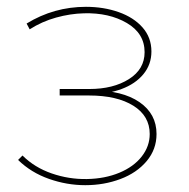

<svg xmlns="http://www.w3.org/2000/svg" viewBox="-20 -540 554 563"><path d="M33 -71 46 -84Q81 -49 131.5 -31.5Q182 -14 235 -15Q288 -16 330 -33.5Q372 -51 395.5 -81Q419 -111 419 -147Q419 -200 371 -230Q323 -260 241 -260H155V-279H242Q312 -279 358 -308Q404 -337 404 -387Q404 -442 352 -472.5Q300 -503 226 -501Q186 -500 144.5 -488.5Q103 -477 67 -454L58 -471Q138 -520 232 -520Q284 -520 328 -504.5Q372 -489 398 -459.5Q424 -430 424 -389Q424 -351 400.5 -322.5Q377 -294 336.5 -279Q296 -264 247 -264L250 -275Q339 -275 389 -240.5Q439 -206 439 -147Q439 -102 410 -67.5Q381 -33 333 -15Q285 3 230 3Q176 3 123.5 -15.5Q71 -34 33 -71Z"/></svg>

Font: iiserrat Thin
Style: Regular
Weight: 100
Designer: Akira Ohta
Foundry: Akira Ohta
Version: Version 1.200;Glyphs 3.3.1 (3343)